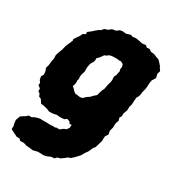

<svg xmlns="http://www.w3.org/2000/svg" viewBox="-178 -627 874 956"><g transform="rotate(30 259.0 -149.0)"><path d="M137 219.4 119.8 218.2 99 212.2 78.6 213 71.6 204.2 54.4 203.8 22.8 188.4 13.4 183 13.8 165 9.8 148.8 8.4 133.2 17.2 108.4 33.2 97.4 43.4 91.8 52.6 82.4 69.6 82.2 84.6 74 99.4 69.6 110.2 67.4 131.6 68 144.2 67.6 169.8 68.8 183.8 67.4 198 68.4 200 65.4H220.2L237.4 52L249.6 47.8L260 34L261.6 16L250 16.6L243 6L227.4 0.8L215.2 9.8L190.6 11.2L172.2 9.2L164.8 11.2L146.6 14.4L129.6 14.2L117.2 8.4L94.2 2.4L77.2 0.6L70 -10L63.6 -20L51.2 -25L44.6 -40L34.4 -46.4L34 -62.2L19.2 -73.4L20.8 -87.2L12.2 -98.2L8.2 -117.4L16.8 -132L14.4 -152.4L8.4 -166.8L13.8 -184.2L16.4 -208.4L20.2 -227.8L19.2 -245L23.8 -261.4L32.6 -283.4L39.6 -310.6L45 -323L56.8 -350.8L55 -358.2L64 -372.2L75.8 -389L82 -403L97.4 -411.2L96.2 -423.2L116.8 -439L127.8 -449.6L145 -463L152 -465.6L162.8 -479L182.4 -485.2L193.4 -494.8L202.2 -498.8L217.6 -500.4L234.4 -512.8L249.2 -515.2L268.2 -512.8L293.2 -520.4L302.4 -516.2L323.8 -518.2L348.4 -514.2L362.2 -511L383.8 -513.4L392.8 -504.2L409.4 -505.8L420.8 -497L440.8 -495L457.4 -487.8L472.2 -483L480.8 -474.8L496.2 -457.2L498.2 -452.2L509 -436.4L503.8 -417.6L509 -396.2L495.8 -375.2L492.8 -357.2L492 -336.6L490.4 -323.4L484.4 -300.4L483.8 -290.2L480.6 -276.8L472.4 -262L470.8 -235.8L469.8 -220.2L465.4 -207.2L465.2 -188L462.2 -177.8L456.4 -163L456 -145.8L449 -135.4L453.8 -117.4L448.2 -105L446.6 -91L446.4 -75.6L440.8 -54.6L444.4 -34L434 -19.2L432.4 -5.8L432.8 8.2L426.4 30.6L420 51.8L410.6 63.4L400.2 87.6L388.6 103.6L382.2 115.4L375.4 125.8L355.4 147L340.2 160.8L325.8 165.8L313.8 175.8L296.6 188L280.2 192.2L271.4 202.4L251 204.6L233.2 212.8L214.8 216.6L183 215.4L156.6 222ZM228.2 -124.6 242 -127.6 256.6 -141.8 272.2 -152.2 281.2 -162.4 297.6 -177 300 -187 306.2 -207.4 313.2 -222.6 316.6 -241.8 319.8 -255.2 323 -266 325 -279.4 323.6 -291.2 324.2 -300.2 330 -308.8 331.8 -320.6 335.4 -336.4 332 -344.4 334.4 -358.6 330.6 -373.4 316 -381.2 301.8 -380.6 294.6 -382.4 281.4 -382 263 -381.4 250.4 -378.2 236.8 -368.4 228.8 -365.8 219 -351.6 212.4 -343.2 202.2 -333.8 202.4 -321 198.8 -308.6 193 -301.4 189 -292.2 185.6 -276.2 184.6 -267.8 185 -247.2 178.2 -224.6 176.8 -212 178.4 -200.2 175.2 -191.6 175.8 -177.8 174.6 -166.6 169.6 -154.6 180.4 -145.8 186.2 -138.6 198.6 -128.4 209 -127.4Z"/></g></svg>

Font: Winky Rough
Style: Italic
Weight: 400
Italic angle: -8.97852°
Designer: Simon Atzbach
Foundry: typofactur
Version: Version 1.206